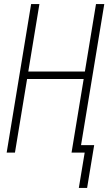

<svg xmlns="http://www.w3.org/2000/svg" viewBox="-20 -755 540 950"><path d="M370 175 399 0H334L394 -364H114L54 0H13L134 -735H175L120 -401H400L455 -735H496L381 -37H446L411 175Z"/></svg>

Font: Iosevka Curly Extralight
Style: Italic
Weight: 200
Italic angle: -9°
Monospace: yes
Designer: Belleve Invis
Foundry: Belleve Invis
Version: Version 22.1.2; ttfautohint (v1.8.4)